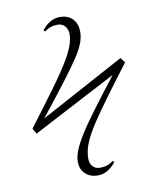

<svg xmlns="http://www.w3.org/2000/svg" viewBox="-80 -674 687 830"><g transform="rotate(-10 263.5 -258.5)"><path d="M283 93Q249 93 228 73Q207 53 207 20Q207 -1 217 -27.5Q227 -54 250.5 -92Q274 -130 316 -186.5Q358 -243 421 -324L53 -131L39 -155L91 -224Q160 -315 198.5 -372Q237 -429 252.5 -465.5Q268 -502 268 -528Q268 -551 256 -565Q244 -579 224 -579Q190 -579 166 -559L160 -566Q195 -610 239 -610Q274 -610 294.5 -589Q315 -568 315 -532Q315 -510 306.5 -485.5Q298 -461 275 -425.5Q252 -390 209 -333.5Q166 -277 97 -190L467 -390L483 -368L431 -299Q377 -227 342 -177.5Q307 -128 288 -94Q269 -60 261.5 -34.5Q254 -9 254 15Q254 36 266 49Q278 62 298 62Q332 62 356 42L362 49Q327 93 283 93Z"/></g></svg>

Font: Literata 72pt ExtraLight
Style: Regular
Weight: 200
Designer: Latin by Veronika Burian and Jose Scaglione. Greek by Irene Vlachou. Cyrillic by Vera Evstafieva.
Foundry: TypeTogether
Version: Version 3.002